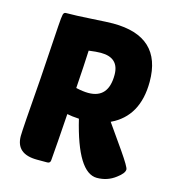

<svg xmlns="http://www.w3.org/2000/svg" viewBox="-108 -812 834 914"><g transform="rotate(15 308.5 -355.0)"><path d="M155 0Q51 0 51 -89Q51 -121 71 -377L88 -640Q91 -686 94 -698Q97 -710 107 -710Q153 -710 233 -715Q313 -720 337 -720Q577 -720 577 -497Q577 -326 447 -265L531 -145Q578 -77 578 -65Q578 -46 544 -21Q504 10 452 10Q357 10 297 -240Q261 -242 238 -247Q228 -97 221 -15Q220 0 205 0ZM258 -565Q255 -495 247 -378Q282 -370 308 -370Q407 -370 407 -485Q407 -570 317 -570Q295 -570 258 -565Z"/></g></svg>

Font: PoetsenOne
Style: Regular
Weight: 400
Designer: Rodrigo Fuenzalida, Pablo Impallari
Foundry: Pablo Impallari, Rodrigo Fuenzalida
Version: Version 1.000